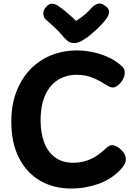

<svg xmlns="http://www.w3.org/2000/svg" viewBox="-20 -1073 792 1115"><path d="M677.1 -698.1Q683.1 -694.1 693.7 -681.9Q704.3 -669.8 704.3 -652.4Q704.3 -629.3 692.4 -609.4Q680.4 -589.4 664.3 -577.1Q648.2 -564.8 636.7 -564.8Q624.1 -564.8 613 -570.8Q601.9 -576.8 593.9 -581.8Q561.1 -602.6 533.9 -614.9Q506.7 -627.3 480.8 -633.1Q454.9 -638.8 425.1 -638.8Q365.1 -638.8 317.4 -609.4Q269.7 -580 242.7 -520.8Q215.7 -461.6 215.7 -373.1Q215.7 -302.4 236.1 -247Q256.6 -191.6 298.8 -159.8Q341.1 -128 404.7 -128Q443.2 -128 475.7 -137.7Q508.2 -147.4 537.5 -165.9Q566.8 -184.4 595 -211.4Q603.8 -219.7 612.3 -224.8Q620.8 -230 630.8 -230Q645.7 -230 664 -218.7Q682.3 -207.3 696.5 -188.8Q710.7 -170.2 710.7 -148.9Q710.7 -131.2 700.3 -114.5Q690 -97.8 673 -80.8Q621 -28.9 546.2 -3.4Q471.4 22 396.1 22Q291 22 212.3 -24Q133.6 -70 89.6 -157Q45.7 -244 45.7 -367Q45.7 -462 74.2 -538Q102.7 -614 153.7 -668Q204.8 -722 274.5 -751Q344.2 -780 426.7 -780Q467.7 -780 511.6 -771.6Q555.4 -763.2 598.2 -745.5Q640.9 -727.8 677.1 -698.1ZM513.7 -1029.3Q525.9 -1043.1 545.2 -1050.3Q564.4 -1057.6 587.2 -1042Q609.9 -1027.3 612.7 -1010.6Q615.4 -993.9 604.7 -975.2Q591.8 -953.7 569.9 -930.9Q548 -908.1 525.3 -888.1Q502.7 -868 485.7 -855.7Q465.7 -841.7 448.4 -832.5Q431.2 -823.3 410.1 -823.3Q388.4 -823.3 374.9 -833.7Q361.3 -844 349.4 -857.7Q329.8 -881.9 304.3 -906.7Q278.9 -931.4 245.7 -959.8Q232.1 -972.1 231.6 -993.4Q231.1 -1014.7 248.1 -1033.4Q266.1 -1053 283.3 -1051.4Q300.4 -1049.9 315 -1040.8Q339.4 -1024.8 370.2 -998.6Q401 -972.4 422.2 -951.8Q439 -962.6 454.6 -974.1Q470.1 -985.7 484.9 -999.6Q499.7 -1013.6 513.7 -1029.3Z"/></svg>

Font: Playpen Sans
Style: Regular
Weight: 400
Designer: Laura Meseguer, Veronika Burian, José Scaglione, Kostas Bartsokas, Vera Evstafieva, Tom Grace, Yorlmar Campos
Foundry: TypeTogether
Version: Version 2.000